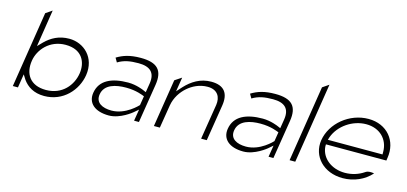

<svg xmlns="http://www.w3.org/2000/svg" viewBox="-57 -1002 2916 1375"><g transform="rotate(15 1400.5 -315.0)"><path d="M63 -30H101L117 -131L139 -96C170 -53 219 -19 297 -19C438 -19 532 -127 550 -241C571 -375 476 -462 367 -462C290 -462 235 -430 191 -387L156 -351L199 -626L152 -594ZM148 -241C161 -325 235 -413 353 -413C478 -413 515 -324 502 -241C488 -151 419 -64 298 -64C180 -64 132 -142 148 -241Z M632 -132C620 -55 676 -4 781 -4C865 -4 946 -72 946 -72L980 -101L966 -15H1002L1048 -302C1066 -414 1020 -462 897 -462C817 -462 767 -445 721 -417L739 -386C783 -413 829 -421 891 -421C976 -421 1018 -385 1005 -302L994 -234L971 -244C971 -244 917 -268 856 -268C734 -268 647 -229 632 -132ZM679 -133C691 -211 776 -229 850 -229C928 -229 976 -207 989 -202L978 -134C974 -130 895 -43 790 -43C722 -43 669 -70 679 -133Z M1113 -15H1157L1185 -187C1195 -247 1229 -296 1267 -329C1302 -359 1352 -386 1413 -386C1488 -386 1514 -335 1505 -276L1463 -15H1505L1548 -284C1562 -373 1528 -428 1429 -428C1347 -428 1286 -387 1239 -337L1202 -296L1219 -402L1169 -369Z M1629 -132C1617 -55 1673 -4 1778 -4C1862 -4 1943 -72 1943 -72L1977 -101L1963 -15H1999L2045 -302C2063 -414 2017 -462 1894 -462C1814 -462 1764 -445 1718 -417L1736 -386C1780 -413 1826 -421 1888 -421C1973 -421 2015 -385 2002 -302L1991 -234L1968 -244C1968 -244 1914 -268 1853 -268C1731 -268 1644 -229 1629 -132ZM1676 -133C1688 -211 1773 -229 1847 -229C1925 -229 1973 -207 1986 -202L1975 -134C1971 -130 1892 -43 1787 -43C1719 -43 1666 -70 1676 -133Z M2115 -30H2157L2251 -626L2204 -594Z M2297 -227C2278 -104 2373 -4 2514 -4C2599 -4 2674 -39 2724 -95C2706 -99 2678 -101 2659 -87C2621 -61 2572 -45 2520 -45C2420 -45 2344 -106 2337 -189V-207H2785L2788 -227C2809 -357 2724 -462 2586 -462C2445 -462 2318 -357 2297 -227ZM2342 -242 2348 -262C2381 -354 2479 -421 2580 -421C2681 -421 2747 -353 2747 -261V-242Z"/></g></svg>

Font: Charger Sport
Style: HLExtObl
Weight: 100
Designer: Jasper
Foundry: Cannot Into Space Fonts
Version: Version 1.1